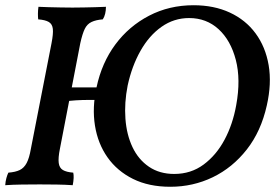

<svg xmlns="http://www.w3.org/2000/svg" viewBox="-22 -705 1064 734"><path d="M383 -679Q383 -665 380 -652.5Q377 -640 371 -631Q345 -629 328 -621Q311 -613 302 -594.5Q293 -576 285 -540L207 -136Q200 -101 202.5 -82Q205 -63 218.5 -55Q232 -47 258 -45Q260 -37 259.5 -24.5Q259 -12 256 3Q228 1 195 0.5Q162 0 130 0Q97 0 61 0.5Q25 1 -2 3Q-1 -12 2.5 -24.5Q6 -37 10 -45Q37 -47 53.5 -55Q70 -63 80 -82Q90 -101 96 -136L175 -540Q182 -576 180 -594.5Q178 -613 164.5 -621Q151 -629 124 -631Q123 -640 123 -652.5Q123 -665 125 -679Q144 -678 165.5 -677.5Q187 -677 210 -676.5Q233 -676 255 -676Q277 -676 299 -676.5Q321 -677 342 -677.5Q363 -678 383 -679ZM368 -371 359 -323Q343 -323 318 -323Q293 -323 268.5 -321.5Q244 -320 227 -317L238 -371ZM718 -685Q796 -685 856.5 -657Q917 -629 955 -577.5Q993 -526 1005 -456Q1017 -386 998 -302Q976 -203 921.5 -133.5Q867 -64 791.5 -27.5Q716 9 629 9Q547 9 486.5 -21Q426 -51 389 -103.5Q352 -156 341 -225Q330 -294 347 -371Q367 -465 419 -535Q471 -605 548 -645Q625 -685 718 -685ZM701 -636Q643 -636 595.5 -602.5Q548 -569 515 -510.5Q482 -452 466 -378Q453 -312 457.5 -251Q462 -190 484.5 -142.5Q507 -95 547.5 -67.5Q588 -40 644 -40Q708 -40 756.5 -76Q805 -112 836.5 -171Q868 -230 881 -303Q899 -401 879.5 -476Q860 -551 813.5 -593.5Q767 -636 701 -636Z"/></svg>

Font: Vollkorn Medium
Style: Italic
Weight: 500
Italic angle: -11°
Designer: Friedrich Althausen
Foundry: Friedrich Althausen
Version: Version 5.000